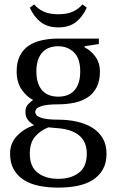

<svg xmlns="http://www.w3.org/2000/svg" viewBox="-20 -656 532 876"><path d="M56 -330Q56 -373 71 -402Q86 -431 111.5 -448Q137 -465 172 -472.5Q207 -480 246 -480H431V-455L366 -445V-440Q396 -425 416 -396.5Q436 -368 436 -330Q436 -287 421 -258Q406 -229 380.5 -212Q355 -195 320 -187.5Q285 -180 246 -180Q141 -180 141 -145Q141 -110 246 -110Q291 -110 331 -101Q371 -92 401 -73.5Q431 -55 448.5 -25.5Q466 4 466 45Q466 88 449 117.5Q432 147 402.5 165.5Q373 184 333 192Q293 200 246 200Q199 200 159 192Q119 184 89.5 165.5Q60 147 43 117.5Q26 88 26 45Q26 -4 58.5 -37Q91 -70 136 -85Q121 -93 108.5 -107.5Q96 -122 96 -145Q96 -168 108 -180Q120 -192 131 -200Q101 -215 78.5 -248Q56 -281 56 -330ZM201 -75Q163 -60 139.5 -32Q116 -4 116 45Q116 105 152.5 132.5Q189 160 246 160Q303 160 339.5 132.5Q376 105 376 45Q376 -55 256 -70ZM346 -330Q346 -390 317 -417.5Q288 -445 246 -445Q225 -445 207 -439Q189 -433 175.5 -419.5Q162 -406 154 -384Q146 -362 146 -330Q146 -298 154 -276Q162 -254 175.5 -240.5Q189 -227 207 -221Q225 -215 246 -215Q267 -215 285 -221Q303 -227 316.5 -240.5Q330 -254 338 -276Q346 -298 346 -330ZM246 -591Q288 -591 314.5 -604Q341 -617 356 -636L376 -621Q357 -579 326 -555Q295 -531 246 -531Q197 -531 166 -555Q135 -579 116 -621L136 -636Q151 -617 177.5 -604Q204 -591 246 -591Z"/></svg>

Font: Philosopher
Style: Regular
Weight: 400
Designer: Jovanny Lemonad
Foundry: Jovanny Lemonad
Version: Version 1.000